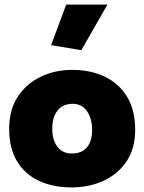

<svg xmlns="http://www.w3.org/2000/svg" viewBox="-20 -807 630 838"><path d="M291 11Q213 11 151.5 -17Q90 -45 55 -102Q20 -159 20 -245Q20 -327 57 -384Q94 -441 156.5 -471.5Q219 -502 295 -502Q375 -502 437 -472.5Q499 -443 534.5 -385Q570 -327 570 -240Q570 -159 532.5 -103Q495 -47 432 -18Q369 11 291 11ZM293 -137Q322 -137 341.5 -148.5Q361 -160 371.5 -183Q382 -206 382 -240Q382 -273 372 -298.5Q362 -324 343.5 -339Q325 -354 297 -354Q269 -354 249 -341Q229 -328 218.5 -303.5Q208 -279 208 -245Q208 -213 218 -188.5Q228 -164 247 -150.5Q266 -137 293 -137ZM335 -588 449 -787H269L203 -610Z"/></svg>

Font: Catamaran Black
Style: Regular
Weight: 900
Designer: Pria Ravichandran
Version: Version 2.000